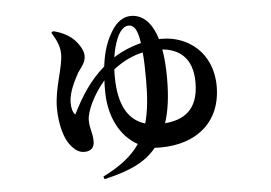

<svg xmlns="http://www.w3.org/2000/svg" viewBox="-48 -639 1096 776"><g transform="rotate(-5 500.0 -251.0)"><path d="M609 -131C626 -182 633 -241 633 -312C633 -358 630 -397 624 -429C688 -423 746 -388 746 -285C746 -169 681 -137 609 -131ZM423 -338C423 -348 423 -357 424 -366C463 -396 503 -415 544 -424C547 -394 548 -358 548 -312C548 -243 543 -186 529 -137C465 -156 423 -215 423 -338ZM428 -414C432 -442 439 -468 449 -492C462 -521 478 -537 496 -537C516 -537 532 -522 540 -462C499 -452 463 -436 437 -420ZM614 -472C592 -546 552 -575 509 -575C483 -575 452 -561 427 -517C408 -485 392 -446 384 -381C324 -329 286 -268 251 -198C241 -205 236 -226 236 -246C236 -290 262 -337 277 -365C294 -390 309 -404 309 -432C309 -455 287 -488 264 -507C248 -520 222 -534 190 -541L183 -535C195 -515 215 -484 215 -447C215 -391 179 -311 179 -231C179 -161 197 -104 219 -77C237 -55 253 -44 275 -44C302 -44 315 -59 315 -83C315 -120 303 -133 303 -170C303 -205 333 -271 380 -325C379 -311 379 -297 379 -282C379 -176 423 -95 492 -57C461 -11 413 27 342 62L346 73C458 47 517 16 559 -36C567 -35 575 -35 583 -35C728 -35 830 -116 830 -262C830 -401 728 -472 627 -472Z"/></g></svg>

Font: Noto Serif CJK JP
Style: Bold
Weight: 700
Designer: Ryoko NISHIZUKA 西塚涼子 (kana & ideographs); Frank Grießhammer (Latin, Greek & Cyrillic); Wenlong ZHANG 张文龙 (bopomofo); San
Foundry: Adobe Systems Incorporated
Version: Version 1.000;PS 1;hotconv 16.6.53;makeotf.lib2.5.65590